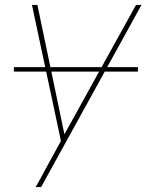

<svg xmlns="http://www.w3.org/2000/svg" viewBox="-20 -540 640 775"><path d="M124 215Q136 194 147.5 173Q159 152 170 131L226 29L109 -520H131L240 2L529 -520H551L146 215ZM36 -251V-269H537V-251Z"/></svg>

Font: Iosevka Thin Extended Oblique
Style: Regular
Weight: 100
Width: 7
Italic angle: -9°
Monospace: yes
Designer: Belleve Invis
Foundry: Belleve Invis
Version: Version 32.5.0; ttfautohint (v1.8.4)